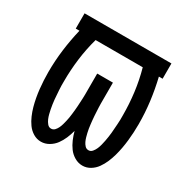

<svg xmlns="http://www.w3.org/2000/svg" viewBox="-126 -637 752 762"><g transform="rotate(30 250.0 -256.0)"><path d="M345 8Q326 8 309 -2Q292 -12 281 -27Q270 -42 262.5 -59.5Q255 -77 250 -96Q245 -77 237.5 -59.5Q230 -42 219 -27Q208 -12 191 -2Q174 8 155 8Q136 8 119.5 -2Q103 -12 92 -27.5Q81 -43 73.5 -60.5Q66 -78 61 -96Q56 -114 52.5 -133Q49 -152 47 -171Q45 -190 44 -208.5Q43 -227 43 -246Q43 -298 49.5 -349Q56 -400 68 -450H51V-520H449V-450H432Q444 -400 450.5 -349Q457 -298 457 -246Q457 -227 456 -208.5Q455 -190 453 -171Q451 -152 447.5 -133Q444 -114 439 -96Q434 -78 426.5 -60.5Q419 -43 408 -27.5Q397 -12 380.5 -2Q364 8 345 8ZM164 -57Q174 -57 180.5 -64Q187 -71 191 -79.5Q195 -88 197.5 -97Q200 -106 202 -114.5Q204 -123 205.5 -132Q207 -141 208 -150.5Q209 -160 210 -169Q211 -178 211.5 -187Q212 -196 212.5 -205Q213 -214 213.5 -223.5Q214 -233 214 -242Q214 -251 214 -260V-338H286V-260Q286 -251 286 -242Q286 -233 286.5 -223.5Q287 -214 287.5 -205Q288 -196 288.5 -187Q289 -178 290 -169Q291 -160 292 -150.5Q293 -141 294.5 -132Q296 -123 298 -114.5Q300 -106 302.5 -97Q305 -88 309 -79.5Q313 -71 319.5 -64Q326 -57 336 -57Q346 -57 353 -65.5Q360 -74 364 -83.5Q368 -93 370.5 -103Q373 -113 375 -123Q377 -133 378.5 -143.5Q380 -154 381 -164Q382 -174 382.5 -184Q383 -194 384 -204.5Q385 -215 385 -225Q385 -235 385 -246Q385 -297 378.5 -348.5Q372 -400 358 -450H142Q128 -400 121.5 -348.5Q115 -297 115 -246Q115 -235 115 -225Q115 -215 116 -204.5Q117 -194 117.5 -184Q118 -174 119 -164Q120 -154 121.5 -143.5Q123 -133 125 -123Q127 -113 129.5 -103Q132 -93 136 -83.5Q140 -74 147 -65.5Q154 -57 164 -57Z"/></g></svg>

Font: Iosevka srxl
Style: Regular
Weight: 400
Monospace: yes
Designer: Belleve Invis
Foundry: Belleve Invis
Version: Version 33.0.1; ttfautohint (v1.8.3)